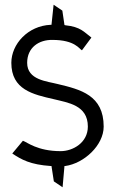

<svg xmlns="http://www.w3.org/2000/svg" viewBox="-20 -694 492 813"><path d="M28 -428C28 -314 120 -294 208 -274C268 -259 352 -249 352 -158C352 -90 289 -54 237 -54C138 -54 95 -92 77 -98L32 -44C71 -18 108 3 195 9H198L208 74L245 99L253 9H256C336 -2 419 -79 419 -158C419 -291 321 -315 225 -338C179 -350 95 -355 95 -428C95 -493 145 -526 202 -525C298 -525 316 -486 327 -481L367 -535C335 -559 322 -580 257 -587L253 -588L244 -649L207 -674L198 -589H195C98 -585 28 -507 28 -428Z"/></svg>

Font: Charger Sport
Style: LitNrw
Weight: 300
Designer: Jasper
Foundry: Cannot Into Space Fonts
Version: Version 1.1